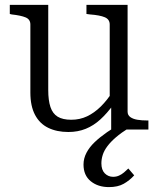

<svg xmlns="http://www.w3.org/2000/svg" viewBox="-20 -529 646 784"><path d="M177 -509V-161Q177 -119 186 -92Q195 -65 215.5 -52.5Q236 -40 271 -40Q306 -40 335.5 -54Q365 -68 391.5 -94Q418 -120 442 -158L444 -103Q417 -66 389.5 -41Q362 -16 330 -3Q298 10 259 10Q212 10 177 -7Q142 -24 123 -60Q104 -96 104 -151V-429Q104 -450 84.5 -458Q65 -466 28 -470L20 -472V-509ZM501 -509V-73Q501 -59 512 -51Q523 -43 541 -40Q559 -37 583 -37H586V0H434V-108L428 -116V-429Q428 -450 408 -458.5Q388 -467 348 -470L333 -472V-509ZM482 -29 507 -7Q475 13 453.5 31.5Q432 50 418.5 68Q405 86 399.5 103.5Q394 121 394 138Q394 165 408 179Q422 193 442 193Q455 193 466 188Q477 183 486.5 175Q496 167 504 159L528 187Q509 208 485 221.5Q461 235 425 235Q380 235 350.5 211Q321 187 321 143Q321 118 333 95Q345 72 366.5 51.5Q388 31 417.5 10.5Q447 -10 482 -29Z"/></svg>

Font: Roboto Serif 36pt Light
Style: Regular
Weight: 300
Designer: Greg Gazdowicz
Foundry: Commercial Type
Version: Version 1.008